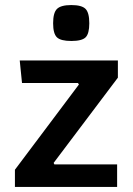

<svg xmlns="http://www.w3.org/2000/svg" viewBox="-20 -739 526 759"><path d="M288 -411H67L58 -500H446V-432L192 -95L195 -89H443V0H39V-68L292 -405ZM190 -647Q190 -689 205.5 -704Q221 -719 262 -719Q303 -719 318 -704Q333 -689 333 -647Q333 -606 318.5 -591.5Q304 -577 262 -577Q220 -577 205 -591.5Q190 -606 190 -647Z"/></svg>

Font: Changa Medium
Style: Regular
Weight: 500
Designer: Eduardo Rodriguez Tunni
Foundry: Eduardo Rodriguez Tunni
Version: Version 2.002; ttfautohint (v1.5) -l 8 -r 50 -G 150 -x 14 -H